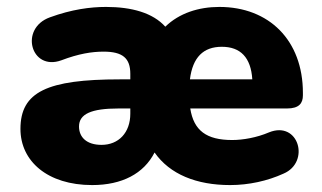

<svg xmlns="http://www.w3.org/2000/svg" viewBox="-20 -523 928 554"><path d="M246 11C332 11 395 -22 426 -83C470 -20 547 11 644 11C698 11 752 -1 798 -22C876 -55 842 -176 756 -141C721 -126 681 -119 650 -119C576 -119 539 -146 529 -210H808C843 -210 854 -225 854 -248V-255C854 -407 756 -503 613 -503C553 -503 497 -485 457 -446C421 -486 360 -503 286 -503C241 -503 187 -496 124 -473C35 -441 69 -317 157 -349C207 -368 245 -374 279 -374C334 -374 356 -355 356 -310V-294H326C116 -294 39 -258 39 -151C39 -58 117 11 246 11ZM620 -388C674 -388 704 -357 708 -294H528C536 -358 567 -388 620 -388ZM273 -105C230 -105 208 -127 208 -158C208 -194 243 -210 322 -210H356V-195C356 -140 322 -105 273 -105Z"/></svg>

Font: Nunito Black
Style: Regular
Weight: 900
Designer: Vernon Adams
Foundry: Vernon Adams
Version: Version 3.602